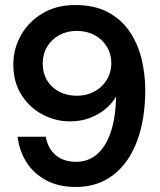

<svg xmlns="http://www.w3.org/2000/svg" viewBox="-20 -732 637 764"><path d="M282 12Q211 12 161 -16Q111 -44 83.5 -89.5Q56 -135 50 -188H162Q171 -140 202.5 -114Q234 -88 283 -88Q329 -88 363.5 -116Q398 -144 418.5 -200Q439 -256 442 -341Q442 -343 442 -344.5Q442 -346 442 -348Q426 -320 398.5 -297.5Q371 -275 335.5 -262Q300 -249 258 -249Q201 -249 149 -276.5Q97 -304 65 -355Q33 -406 33 -475Q33 -538 63.5 -592Q94 -646 149.5 -679Q205 -712 278 -712Q357 -712 410.5 -683Q464 -654 496.5 -605.5Q529 -557 543.5 -496.5Q558 -436 558 -374Q558 -258 525.5 -171Q493 -84 431 -36Q369 12 282 12ZM286 -351Q325 -351 356 -368Q387 -385 405 -414.5Q423 -444 423 -479Q423 -517 405 -546.5Q387 -576 356 -592.5Q325 -609 285 -609Q246 -609 215.5 -592Q185 -575 167.5 -546Q150 -517 150 -480Q150 -441 167.5 -412Q185 -383 216 -367Q247 -351 286 -351Z"/></svg>

Font: DM Sans 36pt SemiBold
Style: Regular
Weight: 600
Designer: Colophon Foundry, Jonny Pinhorn
Foundry: Colophon Foundry
Version: Version 4.004;gftools[0.9.30]